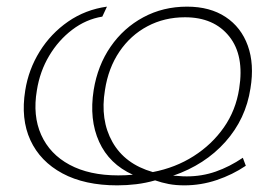

<svg xmlns="http://www.w3.org/2000/svg" viewBox="-20 -548 823 578"><path d="M720 -49Q680 -22 632.5 -6Q585 10 535 10Q509 10 488 6Q467 2 447 -5Q419 3 390.5 6.5Q362 10 333 10Q235 10 168 -26Q101 -62 71.5 -126Q42 -190 56 -276Q66 -339 99.5 -393Q133 -447 185 -483Q237 -519 302 -528L288 -498Q239 -490 197.5 -458.5Q156 -427 128 -380Q100 -333 91 -276Q78 -200 104 -142Q130 -84 189.5 -52Q249 -20 336 -20Q348 -20 358.5 -20.5Q369 -21 380 -22Q309 -54 278.5 -121Q248 -188 262 -277Q274 -351 313 -407.5Q352 -464 411.5 -496Q471 -528 543 -528Q612 -528 659 -497Q706 -466 726 -410.5Q746 -355 734 -282Q720 -190 658.5 -121Q597 -52 501 -19Q510 -19 520 -18Q530 -17 542 -17Q588 -17 629.5 -31.5Q671 -46 711 -73ZM537 -496Q475 -496 424 -469Q373 -442 339.5 -392.5Q306 -343 296 -277Q281 -187 318.5 -120.5Q356 -54 440 -30Q508 -43 563 -78Q618 -113 654 -164.5Q690 -216 700 -281Q716 -381 670 -438.5Q624 -496 537 -496Z"/></svg>

Font: Raleway ExtraLight
Style: Italic
Weight: 200
Italic angle: -12°
Designer: Matt McInerney, Pablo Impallari, Rodrigo Fuenzalida
Foundry: Matt McInerney, Pablo Impallari, Rodrigo Fuenzalida
Version: Version 4.026